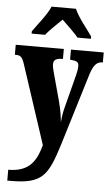

<svg xmlns="http://www.w3.org/2000/svg" viewBox="-67 -807 622 1074"><g transform="rotate(5 244.0 -270.5)"><path d="M80 -619V-606H156C174 -631 219 -672 246 -699C271 -675 326 -623 337 -606H413V-619C387 -657 333 -721 315 -766H178C160 -721 106 -657 80 -619ZM16 164V225H35C212 225 243 177 299 -4L423 -410C439 -460 458 -480 488 -480H491V-536H307V-480L311 -479C343 -476 356 -472 356 -447C356 -432 351 -405 347 -392L299 -206C293 -183 289 -158 286 -127C284 -153 278 -195 266 -240L223 -398C218 -416 214 -433 214 -447C214 -468 227 -480 263 -480H267V-536H-3V-480H2C26 -480 38 -474 51 -434L197 10C172 101 134 164 16 164Z"/></g></svg>

Font: Noto Serif Myanmar ExtraCondensed Black
Style: Regular
Weight: 900
Width: 2
Designer: Ben Mitchell and the Monotype Design Team
Foundry: Monotype Imaging Inc.
Version: Version 2.106